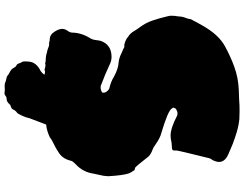

<svg xmlns="http://www.w3.org/2000/svg" viewBox="-134 -735 1068 840"><g transform="rotate(90 400.0 -315.0)"><path d="M298.3 22.5C298.3 22.5 294.9 22 294.9 22C291.5 22 288.1 22.9 284.7 24.4C276.4 21.5 270 20 266.1 20C263.2 20 260.3 20.5 257.8 21.5C252 20 246.6 19 241.2 19C231 19 221.2 17.6 211.9 14.2C211.9 14.2 198.2 11.2 198.2 11.2C187 6.3 178.7 3.9 172.9 3.9C172.9 3.9 167 4.4 167 4.4C162.6 2.4 158.2 1.5 153.8 1.5C139.2 1.5 127.4 -5.4 119.1 -19C110.8 -31.2 106.4 -43 106.4 -53.2C106.4 -61.5 109.4 -69.3 115.2 -77.6C119.6 -83 122.1 -89.4 122.6 -96.2C123 -124 131.3 -149.9 146.5 -174.3C151.9 -182.6 154.8 -192.9 155.8 -204.1C156.2 -210.4 157.7 -216.3 159.2 -222.7C170.4 -253.4 193.8 -269 228.5 -269C238.8 -269 248.5 -267.1 258.3 -262.7C290 -247.6 322.8 -233.9 356 -221.7C357.4 -221.2 358.9 -221.2 360.8 -221.2C370.6 -221.2 378.4 -223.6 384.8 -228.5C385.3 -229 385.7 -230.5 385.7 -231.9C385.7 -234.4 385.3 -237.3 384.3 -241.7C377.9 -252.9 371.1 -258.8 364.7 -259.8C347.7 -263.7 331.1 -270 315.9 -279.3C293 -292 272.5 -298.8 254.4 -299.8C240.2 -301.3 226.6 -305.2 212.9 -312.5C207 -315.4 201.2 -317.9 194.8 -320.3C189.5 -323.7 186 -325.2 184.6 -325.2C184.6 -325.2 176.3 -324.7 176.3 -324.7C161.1 -328.1 149.4 -333.5 141.1 -341.3C130.9 -347.2 122.1 -356.4 114.7 -369.6C110.4 -377 105.5 -384.3 100.6 -390.6C87.4 -408.2 77.1 -426.8 70.3 -446.8C63.5 -466.8 57.1 -488.3 51.8 -511.7C49.8 -519 48.8 -524.9 48.8 -529.8C48.8 -542.5 49.8 -551.8 51.3 -557.6C51.8 -571.3 53.7 -582 57.1 -590.3C60.5 -598.1 63 -606.4 63.5 -614.7C70.8 -629.4 80.6 -647 91.8 -667C118.7 -714.4 148.9 -747.1 182.1 -765.1C211.9 -781.2 242.2 -795.4 273.9 -806.6C305.2 -817.9 338.4 -824.2 373 -825.7C373 -825.7 413.6 -827.1 413.6 -827.1C430.7 -828.6 448.2 -829.1 465.3 -829.1C477.5 -829.1 490.2 -828.6 502.4 -828.1C528.8 -825.2 554.7 -818.8 580.1 -809.6C600.1 -803.2 618.2 -796.4 634.8 -788.6C634.8 -788.6 656.2 -779.3 656.2 -779.3C677.7 -769.5 688.5 -756.3 688.5 -739.3C688.5 -731 685.5 -721.2 680.2 -710.9C676.8 -706.1 673.8 -701.7 672.4 -697.3C649.4 -605 638.2 -556.6 638.2 -552.2C638.2 -552.2 638.7 -546.9 638.7 -546.9C638.7 -540.5 637.7 -537.1 635.7 -535.6C631.8 -533.7 626.5 -532.7 619.1 -532.7C612.8 -532.7 607.9 -532.2 604.5 -531.7C593.8 -528.8 583.5 -527.3 573.2 -527.3C551.3 -527.3 522 -537.1 485.4 -556.2C482.4 -557.1 479.5 -557.6 476.1 -557.6C468.8 -557.6 461.4 -554.7 454.1 -548.3C454.1 -548.3 450.7 -539.1 450.7 -539.1C450.7 -539.1 454.6 -532.7 454.6 -532.7C461.4 -521.5 495.6 -506.8 557.1 -488.3C574.2 -484.4 593.3 -475.1 614.3 -460C621.1 -454.6 627.9 -450.7 635.3 -448.2C648.9 -443.4 659.2 -437 666 -429.2C691.9 -395.5 708 -376.5 714.4 -371.6C717.8 -371.6 721.2 -371.1 724.1 -369.6C733.4 -356 737.8 -348.1 738.3 -345.7C744.1 -329.1 748.5 -298.8 751 -254.4C750.5 -240.7 748.5 -227.1 744.6 -212.9C742.7 -205.6 741.2 -197.8 739.7 -190.4C735.4 -159.7 721.7 -133.3 698.7 -112.3C690.4 -104.5 685.1 -97.7 683.6 -92.3C678.2 -68.8 667.5 -51.8 651.4 -40.5C635.3 -29.3 616.2 -18.6 594.2 -8.3C594.2 -8.3 579.6 1.5 579.6 1.5C560.1 10.7 542 15.6 524.9 17.1C517.1 37.1 507.8 61.5 497.1 90.3C494.6 102.5 490.7 113.8 485.4 124C480 135.7 476.1 142.1 474.1 143.6C466.8 148.4 461.9 154.8 458.5 162.6C456.5 167 451.2 170.4 441.9 172.9C439.5 173.8 438 175.3 436.5 176.8C429.2 185.5 421.4 189.9 413.6 189.9C408.2 189.9 404.3 190.9 402.8 192.4C398.4 196.3 394 198.7 389.6 199.2C389.6 199.2 386.7 199.2 386.7 199.2C382.8 199.2 378.9 198.7 374.5 197.8C372.6 197.8 370.6 197.8 368.7 198.2C366.2 198.7 361.8 198.7 355.5 198.7C352.1 198.7 348.6 198.2 345.7 197.8C337.4 194.3 329.1 191.9 320.8 190.4C316.9 189.9 313 188 309.6 185.1C308.1 183.6 306.6 182.6 305.2 181.6C303.7 181.2 302.2 180.2 300.8 179.2C300.8 179.2 293 174.8 293 174.8C285.2 170.9 279.3 165 275.9 157.2C274.4 153.8 272 150.9 268.6 148.4C262.2 146 258.3 141.1 256.8 134.3C255.9 130.9 254.4 127.4 252 124C249.5 120.6 248.5 115.7 248.5 108.4C248.5 104 249 98.6 249.5 93.3C251 71.3 264.6 53.7 291 41C297.9 36.1 303.2 30.8 306.6 24.4C304.2 23.9 301.3 22.9 298.3 22.5Z"/></g></svg>

Font: Kaph
Style: Regular
Weight: 400
Designer: GGBotNet
Foundry: f0n7.com